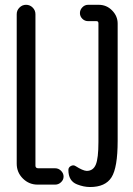

<svg xmlns="http://www.w3.org/2000/svg" viewBox="-20 -750 540 780"><path d="M293 -1Q257.8 -14.6 257.8 -59.6Q257.8 -70.3 268.1 -75.7Q278.3 -81.1 287.1 -75.2Q316.4 -56.6 332 -55.7Q358.4 -55.7 369.1 -81.1Q379.9 -106.4 379.9 -173.8V-655.3Q379.9 -664.1 372.1 -664.1H337.9Q324.2 -664.1 314.5 -673.8Q304.7 -683.6 304.7 -696.8Q304.7 -710 314.5 -720.2Q324.2 -730.5 337.9 -730.5H380.9Q413.1 -730.5 435.5 -707.5Q458 -684.6 458 -654.3V-177.7Q458 -69.3 433.1 -29.8Q408.2 9.8 345.7 9.8Q320.3 9.8 293 -1ZM204.1 -66.4Q217.8 -66.4 228 -56.2Q238.3 -45.9 238.3 -32.7Q238.3 -19.5 228 -9.8Q217.8 0 204.1 0H132.8Q97.7 0 72.8 -24.9Q47.9 -49.8 47.9 -85V-692.4Q47.9 -708 59.1 -719.2Q70.3 -730.5 85.9 -730.5Q101.6 -730.5 112.8 -719.2Q124 -708 124 -692.4V-77.1Q124 -66.4 135.7 -66.4Z"/></svg>

Font: Rounded-X Mgen+ 1mn regular
Style: Regular
Weight: 400
Designer: [Source Han Sans]
Ryoko NISHIZUKA  (kana & ideographs); Paul D. Hunt (Latin, Greek & Cyrillic); Wenlong ZHANG  (bopomofo
Version: Version 1.059.20150602